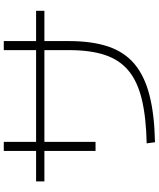

<svg xmlns="http://www.w3.org/2000/svg" viewBox="70 -902 859 1040"><g transform="rotate(-90 500.0 -381.5)"><path d="M244 -17Q386 -20 483 -43.5Q580 -67 638.5 -116Q697 -165 723 -244Q749 -323 749 -438V-791H798V-438Q798 -313 768.5 -225.5Q739 -138 674.5 -83.5Q610 -29 505.5 -2Q401 25 250 28ZM203 -294V-791H252V-294ZM38 -571V-616H962V-571Z"/></g></svg>

Font: M PLUS 1 Light
Style: Regular
Weight: 300
Designer: Coji Morishita
Foundry: UNDERFOREST DESIGN
Version: Version 1.001